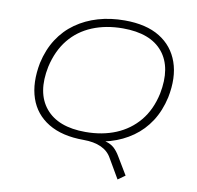

<svg xmlns="http://www.w3.org/2000/svg" viewBox="-95 -811 1135 1109"><g transform="rotate(10 472.5 -257.0)"><path d="M666 199 599 84Q578 46 536 27Q494 8 433 8L481 -13Q531 -13 561 -5Q591 3 610.5 20.5Q630 38 648 69L708 169ZM433 8Q307 8 226 -41Q145 -90 115 -178.5Q85 -267 108 -386Q126 -467 165.5 -528Q205 -589 263 -630Q321 -671 393 -692Q465 -713 548 -713Q675 -713 754.5 -664Q834 -615 865 -526.5Q896 -438 872 -319Q854 -238 814.5 -177Q775 -116 717 -75Q659 -34 587.5 -13Q516 8 433 8ZM435 -39Q534 -39 613.5 -72Q693 -105 747 -170Q801 -235 822 -332Q853 -489 780.5 -577.5Q708 -666 546 -666Q447 -666 367 -633Q287 -600 234 -535Q181 -470 159 -373Q127 -217 200.5 -128Q274 -39 435 -39Z"/></g></svg>

Font: Nunito Sans 10pt Expanded ExtraLight
Style: Italic
Weight: 250
Width: 7
Italic angle: -9°
Designer: Vernon Adams
Foundry: Vernon Adams
Version: Version 3.101;gftools[0.9.27]